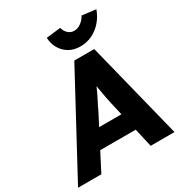

<svg xmlns="http://www.w3.org/2000/svg" viewBox="-212 -1061 1118 1200"><g transform="rotate(-30 347.0 -460.5)"><path d="M-1 0 376 -700H520L695 0H523L442 -355Q437 -376 432.5 -400Q428 -424 423.5 -449.5Q419 -475 415 -499.5Q411 -524 409 -545L439 -546Q429 -521 418.5 -497Q408 -473 397 -449.5Q386 -426 373.5 -402.5Q361 -379 350 -354L167 0ZM150 -134 221 -262H543L577 -134ZM455 -757Q410 -757 376 -776Q342 -795 321 -829.5Q300 -864 298 -909L402 -921Q408 -895 426.5 -878Q445 -861 470 -861Q495 -861 518.5 -878Q542 -895 556 -921L656 -909Q640 -864 610 -829.5Q580 -795 540.5 -776Q501 -757 455 -757Z"/></g></svg>

Font: Lexend
Style: Bold Italic
Weight: 700
Italic angle: -8.13011°
Designer: Bonnie Shaver-Troup, Thomas Jockin
Foundry: Lexend
Version: Version 1.007